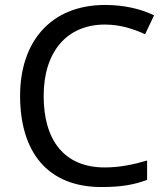

<svg xmlns="http://www.w3.org/2000/svg" viewBox="-20 -744 672 774"><path d="M403 -645C467 -645 521 -626 565 -606L601 -682C547 -709 477 -724 404 -724C183 -724 61 -574 61 -358C61 -133 170 10 389 10C468 10 520 1 573 -19V-97C519 -81 464 -69 402 -69C238 -69 156 -180 156 -357C156 -536 250 -645 403 -645Z"/></svg>

Font: Noto Sans Runic
Style: Regular
Weight: 400
Designer: Monotype Design Team
Foundry: Monotype Imaging Inc.
Version: Version 2.002